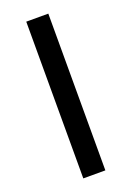

<svg xmlns="http://www.w3.org/2000/svg" viewBox="-133 -726 533 777"><g transform="rotate(-20 133.5 -337.5)"><path d="M85.8 0V-675H180.8V0Z"/></g></svg>

Font: Funnel Display
Style: Regular
Weight: 400
Designer: NORD ID, Kristian Moeller
Foundry: Dicotype
Version: Version 1.000